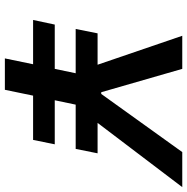

<svg xmlns="http://www.w3.org/2000/svg" viewBox="-10 -759 769 789"><g transform="rotate(90 374.5 -364.5)"><path d="M244 -116H62L81 -205H263L281 -291H99L117 -381H246L127 -729H263L359 -396H366L605 -729H749L485 -381H610L592 -291H410L392 -205H573L555 -116H373L349 0H220Z"/></g></svg>

Font: Mona Sans SemiBold
Style: Italic
Weight: 600
Italic angle: -11.7°
Designer: Deni Anggara
Foundry: GitHub
Version: Version 2.000